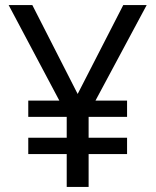

<svg xmlns="http://www.w3.org/2000/svg" viewBox="-20 -734 612 754"><path d="M285 -365 464 -714H556L355 -339H479V-275H328V-193H479V-129H328V0H242V-129H91V-193H242V-275H91V-339H213L14 -714H107Z"/></svg>

Font: Noto Naskh Arabic
Style: Regular
Weight: 400
Designer: Monotype Design Team, David Williams, Mohamad Dakak and Nizar Qandah
Foundry: Monotype Imaging Inc.
Version: Version 2.013